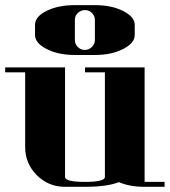

<svg xmlns="http://www.w3.org/2000/svg" viewBox="-20 -721 655 741"><path d="M0 -441.9V-460.9H231V-38.1Q231 -19 308.1 -19Q384.8 -19 384.8 -38.1V-441.9H308.1V-460.9H538.1V-19H615.2V0H538.1Q480 0 439 -18.1Q393.6 0 308.1 0H231Q167 0 122.1 -44.9Q77.1 -89.8 77.1 -153.8V-441.9ZM115.2 -585.9V-625Q115.2 -657.2 160.2 -679.2Q204.6 -701.2 269 -701.2H346.2Q410.6 -701.2 455.1 -678.7Q500 -655.8 500 -625V-585.9Q500 -554.7 455.1 -531.7Q410.2 -508.8 346.2 -508.8H269Q205.1 -508.8 160.2 -531.7Q115.2 -554.7 115.2 -585.9ZM269 -566.9Q269 -550.8 280.3 -539.6Q292 -527.8 308.1 -528.3Q323.7 -528.8 335 -540Q346.2 -551.3 346.2 -566.9V-644Q346.2 -659.7 335 -670.9Q323.7 -682.1 308.1 -682.1Q292.5 -682.1 280.3 -670.9Q269 -660.2 269 -644Z"/></svg>

Font: Hjet
Style: Regular
Weight: 400
Designer: T. Christopher White
Version: Version 1.2